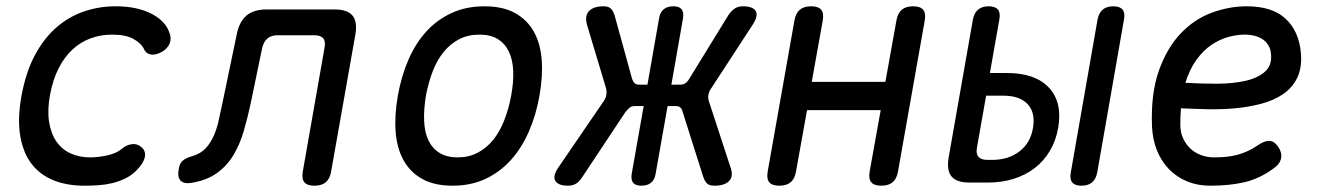

<svg xmlns="http://www.w3.org/2000/svg" viewBox="-20 -580 4240 610"><path d="M48 -274Q62 -351 91 -405Q120 -459 160 -493.5Q200 -528 248 -544Q296 -560 346 -560Q384 -560 412.5 -553.5Q441 -547 462 -536Q483 -525 496.5 -511Q510 -497 516 -482Q526 -459 519 -442Q512 -425 494 -415Q474 -404 458.5 -407Q443 -410 437 -425Q429 -442 404.5 -456Q380 -470 336 -470Q300 -470 267.5 -458Q235 -446 209.5 -422Q184 -398 166 -362.5Q148 -327 139 -279Q130 -230 136 -192.5Q142 -155 159.5 -130Q177 -105 204.5 -92.5Q232 -80 266 -80Q292 -80 321.5 -86.5Q351 -93 368 -108Q382 -120 400 -122Q418 -124 432 -110Q438 -104 440 -96.5Q442 -89 440 -80Q438 -71 431.5 -60.5Q425 -50 413 -38Q397 -22 377 -12.5Q357 -3 336 2Q315 7 292.5 8.5Q270 10 248 10Q193 10 150.5 -7Q108 -24 81 -58.5Q54 -93 44.5 -147Q35 -201 48 -274Z M732 -470Q740 -511 763 -530.5Q786 -550 827 -550H1043Q1084 -550 1100 -530.5Q1116 -511 1109 -470L1032 -35Q1028 -12 1015 -1Q1002 10 979 10Q956 10 947 -1Q938 -12 942 -35L1011 -428Q1015 -448 1007 -458Q999 -468 979 -468H862Q842 -468 830 -458Q818 -448 813 -428L777 -254Q767 -207 754.5 -164Q742 -121 721.5 -87Q701 -53 669 -30Q637 -7 588 1Q564 5 553.5 -6.5Q543 -18 548 -43Q550 -60 560 -69Q570 -78 591 -84Q618 -92 634 -109.5Q650 -127 660 -150.5Q670 -174 675.5 -201Q681 -228 687 -254Z M1418 10Q1360 10 1321.5 -11.5Q1283 -33 1262 -71Q1241 -109 1237 -161.5Q1233 -214 1244 -276Q1255 -338 1277.5 -390Q1300 -442 1334 -479.5Q1368 -517 1414.5 -538.5Q1461 -560 1519 -560Q1578 -560 1616.5 -538.5Q1655 -517 1676 -479.5Q1697 -442 1701 -390Q1705 -338 1694 -276Q1683 -214 1660 -161.5Q1637 -109 1602.5 -71Q1568 -33 1522 -11.5Q1476 10 1418 10ZM1434 -80Q1469 -80 1497 -94.5Q1525 -109 1546 -134.5Q1567 -160 1581.5 -196.5Q1596 -233 1604 -276Q1612 -319 1610.5 -354.5Q1609 -390 1597 -415.5Q1585 -441 1562 -455.5Q1539 -470 1503 -470Q1467 -470 1439 -455.5Q1411 -441 1390 -415.5Q1369 -390 1355 -354Q1341 -318 1333 -275Q1326 -232 1327.5 -196Q1329 -160 1341 -134.5Q1353 -109 1376 -94.5Q1399 -80 1434 -80Z M1831 -19Q1822 -5 1811.5 2.5Q1801 10 1785 10Q1754 10 1744.5 -5Q1735 -20 1754 -48L1899 -260Q1905 -269 1906.5 -279Q1908 -289 1906 -298L1845 -501Q1837 -530 1851.5 -545Q1866 -560 1898 -560Q1914 -560 1921.5 -552Q1929 -544 1933 -530L1988 -330Q1991 -321 1996 -316Q2001 -311 2011 -311H2037L2074 -522Q2077 -541 2088.5 -550.5Q2100 -560 2119 -560Q2138 -560 2145.5 -550.5Q2153 -541 2150 -522L2113 -311H2141Q2151 -311 2158 -316Q2165 -321 2170 -330L2293 -530Q2302 -544 2313 -552Q2324 -560 2340 -560Q2372 -560 2381 -545Q2390 -530 2371 -501L2238 -297Q2232 -288 2230.5 -278Q2229 -268 2232 -259L2301 -48Q2311 -20 2296.5 -5Q2282 10 2250 10Q2234 10 2226.5 3Q2219 -4 2214 -19L2149 -224Q2147 -233 2142 -238Q2137 -243 2127 -243H2101L2063 -28Q2060 -9 2048.5 0.5Q2037 10 2018 10Q1999 10 1991.5 0.5Q1984 -9 1987 -28L2025 -243H1997Q1987 -243 1980.5 -238Q1974 -233 1967 -224Z M2456 10Q2433 10 2424 -1Q2415 -12 2419 -35L2504 -515Q2508 -538 2521 -549Q2534 -560 2557 -560Q2580 -560 2589 -549Q2598 -538 2594 -515L2559 -320H2793L2828 -515Q2832 -538 2845 -549Q2858 -560 2881 -560Q2904 -560 2913 -549Q2922 -538 2918 -515L2833 -35Q2829 -12 2816 -1Q2803 10 2780 10Q2757 10 2748 -1Q2739 -12 2743 -35L2778 -230H2544L2509 -35Q2505 -12 2492 -1Q2479 10 2456 10Z M3125 -348H3180Q3269 -348 3312.5 -301.5Q3356 -255 3342 -174Q3335 -134 3316 -101.5Q3297 -69 3268 -46.5Q3239 -24 3201 -12Q3163 0 3119 0H3060Q3019 0 3003 -19.5Q2987 -39 2994 -80L3071 -518Q3075 -539 3087.5 -549.5Q3100 -560 3121 -560Q3142 -560 3150.5 -549.5Q3159 -539 3155 -518ZM3084 -112Q3080 -92 3088.5 -82Q3097 -72 3117 -72H3132Q3184 -72 3219 -99Q3254 -126 3262 -174Q3270 -222 3245 -249Q3220 -276 3168 -276H3113ZM3466 -32Q3462 -11 3449.5 -0.5Q3437 10 3416 10Q3395 10 3386.5 -0.5Q3378 -11 3382 -32L3467 -518Q3471 -539 3483.5 -549.5Q3496 -560 3517 -560Q3538 -560 3546.5 -549.5Q3555 -539 3551 -518Z M4040 -115Q4054 -95 4050 -76.5Q4046 -58 4025 -44Q3981 -12 3933.5 -1Q3886 10 3825 10Q3785 10 3752 -3.5Q3719 -17 3694.5 -42Q3670 -67 3656 -101.5Q3642 -136 3640 -178Q3636 -282 3661.5 -354.5Q3687 -427 3730.5 -473Q3774 -519 3829.5 -539.5Q3885 -560 3941 -560Q4022 -560 4064.5 -520.5Q4107 -481 4113 -412Q4117 -365 4101.5 -333Q4086 -301 4056.5 -281Q4027 -261 3987.5 -250.5Q3948 -240 3904.5 -236Q3861 -232 3816.5 -233Q3772 -234 3732 -236Q3731 -224 3730.5 -211Q3730 -198 3730 -184Q3730 -159 3739 -140Q3748 -121 3762.5 -107.5Q3777 -94 3796.5 -87Q3816 -80 3837 -80Q3860 -80 3878 -82Q3896 -84 3912.5 -88.5Q3929 -93 3944 -100Q3959 -107 3974 -117Q3997 -133 4012.5 -132.5Q4028 -132 4040 -115ZM3746 -317Q3794 -314 3844 -314Q3894 -314 3934 -322.5Q3974 -331 3998 -351.5Q4022 -372 4018 -409Q4017 -424 4010 -435.5Q4003 -447 3992.5 -454.5Q3982 -462 3967 -466Q3952 -470 3934 -470Q3910 -470 3882.5 -462.5Q3855 -455 3829 -437.5Q3803 -420 3781.5 -390.5Q3760 -361 3746 -317Z"/></svg>

Font: Maple Mono Normal NL
Style: Italic
Weight: 400
Italic angle: -10°
Monospace: yes
Designer: subframe7536
Version: Version 7.000